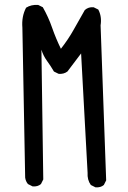

<svg xmlns="http://www.w3.org/2000/svg" viewBox="-20 -800 540 808"><path d="M381.8 -11.7 362.3 -21.5Q346.7 -43 348.6 -73.2L321.3 -575.2L263.7 -499Q248 -487.3 226.6 -489.3L207 -499Q193.4 -522.5 177.7 -543.9Q162.1 -565.4 154.3 -590.8L162.1 -44.9L152.3 -25.4Q138.7 -13.7 117.2 -15.6L97.7 -25.4Q87.9 -37.1 85.9 -52.7L74.2 -683.6Q70.3 -730.5 89.8 -767.6Q111.3 -781.2 140.6 -779.3L160.2 -769.5Q183.6 -728.5 199.2 -683.6Q214.8 -638.7 236.3 -594.7Q267.6 -634.8 290.5 -675.8Q313.5 -716.8 336.9 -757.8Q352.5 -771.5 374 -769.5L393.6 -759.8Q409.2 -730.5 403.3 -693.4L426.8 -41L417 -21.5Q403.3 -9.8 381.8 -11.7Z"/></svg>

Font: JasonHandwriting1
Style: Regular
Weight: 400
Version: Version 1.48.20